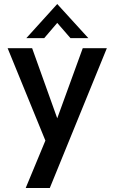

<svg xmlns="http://www.w3.org/2000/svg" viewBox="-20 -733 570 956"><path d="M206 -33 18 -493H140L265 -144L392 -493H512L228 203H108ZM265 -713 420 -543H331L265 -619L200 -543H111Z"/></svg>

Font: Hanken Grotesk SemiBold
Style: Regular
Weight: 600
Designer: Alfredo Marco Pradil
Foundry: Hanken Design Co.
Version: Version 3.014